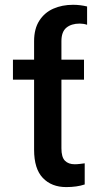

<svg xmlns="http://www.w3.org/2000/svg" viewBox="-20 -759 410 789"><path d="M325.2 -513.7V-431.6H232.4V-149.4Q232.4 -113.3 246.8 -98.6Q261.2 -84 287.1 -84Q296.9 -84 308.3 -85.4Q319.8 -86.9 328.1 -87.9V-1Q295.9 9.8 252 9.8Q191.9 9.8 156 -27.8Q120.1 -65.4 120.1 -143.6V-431.6H33.2V-513.7H120.1V-589.8Q120.1 -640.6 141.6 -674.1Q163.1 -707.5 199.2 -723.4Q235.4 -739.3 280.3 -739.3Q309.1 -739.3 337.9 -732.4V-657.2Q323.2 -662.1 307.6 -662.1Q273.4 -662.1 252.9 -645.3Q232.4 -628.4 232.4 -589.8V-513.7Z"/></svg>

Font: Pretendard JP Medium
Style: Regular
Weight: 500
Designer: Base glyphs from Inter by Rasmus Andersson; Hangeul glyphs from Noto Sans CJK(Source Han Sans) by Jang Soo-young and Kan
Foundry: Kil Hyung-jin
Version: Version 1.309